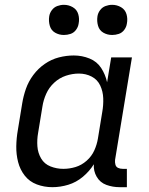

<svg xmlns="http://www.w3.org/2000/svg" viewBox="-20 -768 616 796"><path d="M197 8Q230 8 263 -2Q296 -12 323.5 -35Q351 -58 369 -87Q367 -59 381 -35Q395 -11 421 -1.5Q447 8 476 8H506V-68H489Q478 -68 469.5 -72Q461 -76 458.5 -85.5Q456 -95 457 -105L527 -530H441L424 -427Q417 -459 399.5 -486Q382 -513 351 -525.5Q320 -538 286 -538Q255 -538 224 -530Q193 -522 165.5 -503Q138 -484 118 -457Q98 -430 87.5 -400Q77 -370 72 -339L54 -229Q48 -195 47.5 -161.5Q47 -128 55 -96.5Q63 -65 82.5 -40Q102 -15 132.5 -3.5Q163 8 197 8ZM242 -68Q215 -68 189.5 -78Q164 -88 150.5 -111Q137 -134 135 -161.5Q133 -189 138 -217L156 -327Q160 -353 171.5 -379Q183 -405 204.5 -425Q226 -445 253 -454Q280 -463 307 -463Q336 -463 360 -450.5Q384 -438 395.5 -413.5Q407 -389 408 -360.5Q409 -332 404 -304L386 -194Q382 -169 371 -144.5Q360 -120 339 -101.5Q318 -83 293 -75.5Q268 -68 243 -68ZM445 -623Q459 -623 472.5 -627.5Q486 -632 495 -644Q504 -656 506 -670Q510 -690 504.5 -709Q499 -728 482 -738Q465 -748 445 -748Q431 -748 417.5 -743Q404 -738 395 -726Q386 -714 384 -700Q381 -680 386.5 -661Q392 -642 408.5 -632.5Q425 -623 445 -623ZM245 -623Q259 -623 272.5 -627.5Q286 -632 295 -644Q304 -656 306 -670Q310 -690 304.5 -709Q299 -728 282 -738Q265 -748 245 -748Q231 -748 217.5 -743Q204 -738 195 -726Q186 -714 184 -700Q181 -680 186.5 -661Q192 -642 208.5 -632.5Q225 -623 245 -623Z"/></svg>

Font: Iosevka Sparkle
Style: Italic
Weight: 400
Italic angle: -9°
Designer: Belleve Invis
Foundry: Belleve Invis
Version: Version 4.5.0; ttfautohint (v1.8.3)